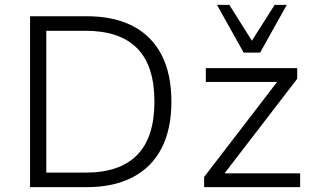

<svg xmlns="http://www.w3.org/2000/svg" viewBox="-20 -772 1302 792"><path d="M104 0V-705H338Q450 -705 528 -664.5Q606 -624 646.5 -545.5Q687 -467 687 -353Q687 -239 646.5 -160.5Q606 -82 527.5 -41Q449 0 338 0ZM171 -60H334Q474 -60 545.5 -132.5Q617 -205 617 -353Q617 -501 545.5 -573Q474 -645 334 -645H171ZM822 0V-42L1140 -456L1144 -434H829V-491H1206V-447L887 -32L883 -57H1218V0ZM985 -555 875 -752H926L1019 -604L1113 -752H1163L1053 -555Z"/></svg>

Font: Nunito Sans 9pt Light
Style: Regular
Weight: 300
Version: Version 3.101;gftools[0.9.27]